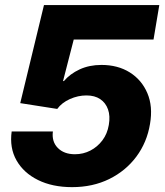

<svg xmlns="http://www.w3.org/2000/svg" viewBox="-20 -748 670 778"><path d="M272 10.3Q192.4 10.3 134 -18.6Q75.7 -47.4 46.9 -98.1Q18.1 -148.9 27.3 -215.3H194.3Q189 -174.3 214.1 -148.7Q239.3 -123 283.7 -123Q317.4 -123 346.2 -137.9Q375 -152.8 395 -179.4Q415 -206.1 420.9 -241.7Q427.2 -277.8 417.7 -304.7Q408.2 -331.5 386 -346.4Q363.8 -361.3 330.1 -361.3Q296.4 -361.3 263.4 -346.7Q230.5 -332 211.9 -306.6L62 -330.1L158.2 -727.5H625.5L602.1 -587.9H278.8L235.4 -419.4H238.8Q263.7 -448.7 302.7 -466.8Q341.8 -484.9 391.1 -484.9Q457.5 -484.9 505.9 -454.6Q554.2 -424.3 577.1 -370.6Q600.1 -316.9 587.9 -246.1Q575.7 -171.4 532.7 -113.5Q489.7 -55.7 422.9 -22.7Q356 10.3 272 10.3Z"/></svg>

Font: Inter 17pt ExtraBold
Style: Italic
Weight: 800
Italic angle: -9.3988°
Version: Version 4.001;git-66647c0bb